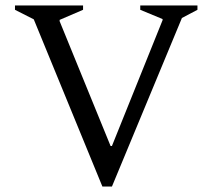

<svg xmlns="http://www.w3.org/2000/svg" viewBox="-20 -680 780 705"><path d="M356 5 104 -609 35 -644V-660H285V-644L199 -607V-602L386 -144H391L577 -606V-610L495 -644V-660H705V-644L648 -614L391 5Z"/></svg>

Font: Spectral
Style: Regular
Weight: 400
Designer: Jean-Baptiste Levee
Foundry: Production Type
Version: Version 2.001